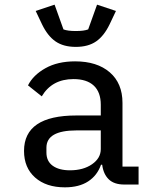

<svg xmlns="http://www.w3.org/2000/svg" viewBox="-20 -791 680 823"><path d="M418 -85H413Q397 -39 358 -13.5Q319 12 258 12Q178 12 130.5 -30Q83 -72 83 -144Q83 -296 307 -296H412V-342Q412 -396 382 -424Q352 -452 295 -452Q203 -452 159 -378L100 -425Q122 -469 174.5 -498.5Q227 -528 302 -528Q396 -528 450.5 -481Q505 -434 505 -350V-77H574V0H513Q469 0 446 -22.5Q423 -45 418 -85ZM280 -61Q337 -61 374.5 -87Q412 -113 412 -152V-232H308Q179 -232 179 -158V-137Q179 -100 206 -80.5Q233 -61 280 -61ZM160 -687 133 -744 214 -771 252 -665Q270 -658 305 -658Q340 -658 358 -665L396 -771L477 -744L450 -687Q426 -637 392 -613.5Q358 -590 305 -590Q252 -590 218 -613.5Q184 -637 160 -687Z"/></svg>

Font: Writer
Style: Regular
Weight: 400
Monospace: yes
Designer: Mike Abbink, Paul van der Laan, Pieter van Rosmalen
Foundry: Bold Monday
Version: Version 2.001 2020